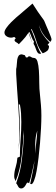

<svg xmlns="http://www.w3.org/2000/svg" viewBox="-20 -1045 313 1081"><path d="M74 -22Q95 -79 103 -145.5Q111 -212 115 -279Q115 -289 114 -298Q114 -306 114 -313Q111 -239 102 -165Q94 -89 68 -25Q64 -33 62 -39Q60 -45 60 -53Q60 -77 68 -103Q76 -129 78 -157L92 -163Q92 -212 96 -260.5Q100 -309 100 -358Q100 -383 98.5 -407Q97 -431 92 -457H86Q92 -386 92 -321Q92 -288 90 -258Q88 -230 83 -201Q86 -223 87 -243Q89 -266 89 -292Q89 -373 82.5 -456.5Q76 -540 71 -628V-656Q74 -668 74.5 -682Q75 -696 77 -709Q79 -722 84.5 -730.5Q90 -739 103 -739L120 -734L126 -722H135Q139 -728 144 -728Q150 -728 156 -723.5Q162 -719 170 -719Q185 -719 191 -698.5Q197 -678 199 -647.5Q201 -617 201 -580.5Q201 -544 205 -512Q208 -483 210.5 -453.5Q213 -424 213 -394Q213 -364 211 -324Q209 -284 205.5 -241.5Q202 -199 197 -157Q192 -115 186 -82Q180 -49 172 -28.5Q164 -8 156 -8Q154 -8 150 -10Q157 -42 163.5 -74Q170 -106 175 -141Q168 -109 160.5 -75.5Q153 -42 144 -13Q140 -17 134 -17Q132 -17 129.5 -12Q127 -7 123 -0.5Q119 6 113 11Q107 16 100 16Q93 16 89 13Q85 10 82.5 5.5Q80 1 77.5 -4Q75 -9 71 -13ZM190 -310Q184 -290 181.5 -273.5Q179 -257 178.5 -242Q178 -227 178 -211Q178 -197 177 -180Q181 -214 184 -242Q188 -272 190 -310ZM83 -197Q83 -199 83 -201Q83 -199 83 -197ZM263 -809Q240 -829 224 -852Q208 -875 200 -904Q205 -875 222 -850Q239 -825 259 -805L253 -799Q250 -796 248 -792Q249 -791 251 -790Q253 -789 253.5 -788.5Q254 -788 256 -787Q256 -767 245.5 -758.5Q235 -750 221 -745L217 -749Q196 -776 185 -813Q174 -850 158 -882L155 -879Q162 -865 168.5 -847Q175 -829 182 -810Q189 -791 196 -773.5Q203 -756 212 -743Q209 -742 204 -742Q197 -742 192.5 -748Q188 -754 184.5 -763Q181 -772 177.5 -781.5Q174 -791 169 -798L171 -813Q167 -816 163.5 -823Q160 -830 157 -838Q154 -846 151 -853.5Q148 -861 145 -866Q144 -865 143.5 -864Q143 -863 141 -862Q144 -857 146.5 -850Q149 -843 151.5 -835Q154 -827 156.5 -819.5Q159 -812 161 -808Q158 -812 156 -819Q153 -826 150 -833L145 -848Q143 -856 140 -860Q122 -833 107 -818Q92 -803 86 -796Q81 -802 71.5 -807Q62 -812 62 -819Q62 -824 69 -830L60 -837Q55 -835 51 -834Q47 -833 43 -833Q28 -833 16.5 -841Q5 -849 5 -862Q5 -873 16.5 -889Q28 -905 42.5 -919.5Q57 -934 70 -945.5Q83 -957 86 -959L163 -1025Q181 -996 193 -979Q205 -962 212.5 -951.5Q220 -941 224.5 -935Q229 -929 231 -923Q235 -912 242 -896.5Q249 -881 255 -866.5Q261 -852 265.5 -840Q270 -828 270 -824Q270 -816 263 -809Z"/></svg>

Font: Finger Paint
Style: Regular
Weight: 400
Designer: Ralph du Carrois
Foundry: Ralph du Carrois
Version: Version 1.001